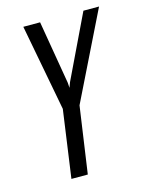

<svg xmlns="http://www.w3.org/2000/svg" viewBox="-95 -651 545 712"><g transform="rotate(-15 177.5 -295.5)"><path d="M90.4 0 126.8 -259.2 64.1 -591H128.5L169.6 -348.1L170.9 -328.1L178.3 -348.1L294.8 -591H354.8L190.1 -255.9L153.3 0Z"/></g></svg>

Font: Alumni Sans Thin
Style: Italic
Weight: 100
Italic angle: -8°
Designer: Robert E. Leuschke
Foundry: Robert E. Leuschke
Version: Version 1.016